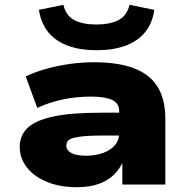

<svg xmlns="http://www.w3.org/2000/svg" viewBox="-20 -768 792 799"><path d="M299 11Q229 11 175.5 -11Q122 -33 92 -71Q62 -109 62 -157Q62 -203 93.5 -234.5Q125 -266 199 -282.5Q273 -299 400 -299H498V-204H404Q361 -204 332.5 -201.5Q304 -199 287 -194.5Q270 -190 263 -182Q256 -174 256 -162Q256 -143 276.5 -131.5Q297 -120 338 -120Q376 -120 407.5 -131Q439 -142 457.5 -163Q476 -184 476 -212V-305Q476 -338 447 -352Q418 -366 358 -366Q299 -366 243 -354.5Q187 -343 135 -319L87 -450Q127 -469 174 -482Q221 -495 271.5 -502Q322 -509 371 -509Q470 -509 536 -484.5Q602 -460 635 -408Q668 -356 668 -273V0H489V-102L495 -103Q480 -66 453.5 -40.5Q427 -15 389 -2Q351 11 299 11ZM381 -559Q315 -559 264.5 -577Q214 -595 182.5 -632Q151 -669 142 -727L244 -748Q254 -703 289 -684.5Q324 -666 381 -666Q437 -666 472.5 -684Q508 -702 519 -748L622 -727Q614 -670 583 -633Q552 -596 501.5 -577.5Q451 -559 381 -559Z"/></svg>

Font: Nunito Sans 10pt Expanded Black
Style: Regular
Weight: 900
Width: 7
Designer: Vernon Adams
Foundry: Vernon Adams
Version: Version 3.101;gftools[0.9.27]